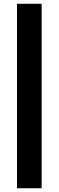

<svg xmlns="http://www.w3.org/2000/svg" viewBox="-20 -770 310 1015"><path d="M200.2 225.1H69.8V-750H200.2Z"/></svg>

Font: Glacial Indifference
Style: Bold
Weight: 700
Version: Version 1.001